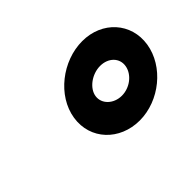

<svg xmlns="http://www.w3.org/2000/svg" viewBox="-65 -891 547 547"><g transform="rotate(-45 208.5 -618.0)"><path d="M247 -480C327 -480 403 -542 415 -618C427 -694 371 -756 291 -756C211 -756 132 -695 120 -618C108 -541 167 -480 247 -480ZM277 -670C310 -670 333 -647 328 -618C323 -589 293 -566 261 -566C228 -566 203 -590 207 -618C211 -646 244 -670 277 -670Z"/></g></svg>

Font: Charger Pro
Style: BlkExtObl
Weight: 900
Designer: Jasper
Foundry: Cannot Into Space Fonts
Version: Version 1.09